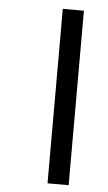

<svg xmlns="http://www.w3.org/2000/svg" viewBox="-53 -697 448 797"><g transform="rotate(5 171.5 -298.5)"><path d="M176 -662V65H264V-662Z"/></g></svg>

Font: Noto Serif Sinhala SemiCondensed Black
Style: Regular
Weight: 900
Width: 4
Designer: Jelle Bosma - Monotype Design Team
Foundry: Monotype Imaging Inc.
Version: Version 2.007